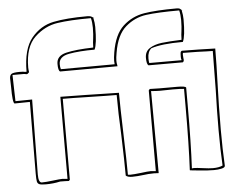

<svg xmlns="http://www.w3.org/2000/svg" viewBox="-52 -790 1058 860"><g transform="rotate(-5 477.0 -360.0)"><path d="M799 -677Q799 -600 787 -576Q690 -576 644 -560Q627 -546 627 -516Q627 -502 629 -495H774V-497Q772 -501 772 -510Q772 -525 773 -529.5Q774 -534 776 -535Q778 -536 779 -537L854 -536Q904 -534 929 -534Q929 -473 925 -351Q924 -320 923 -274.5Q922 -229 922 -170Q922 -79 926 -7Q926 1 910 4.5Q894 8 876 8Q849 8 814.5 4.5Q780 1 771 0Q769 0 768 -1Q774 -115 774 -285V-366Q757 -368 723 -368L666 -367Q652 -367 626 -369L628 0Q621 -1 607 -1Q592 -1 581.5 0Q571 1 563 2Q531 6 509 6Q488 6 480 -2Q480 -62 476 -184Q471 -284 471 -365Q430 -365 350 -367Q270 -369 229 -369V-5Q224 0 224 0Q211 -1 185 -1Q155 6 120 6Q99 6 91 2.5Q83 -1 81 -10.5Q79 -20 79 -46L80 -208Q81 -261 81 -368L12 -367Q3 -371 3 -443L2 -480Q2 -495 10.5 -500.5Q19 -506 47 -506Q65 -506 71 -504H78Q78 -606 118.5 -655Q159 -704 218 -716Q277 -728 370 -728Q385 -728 391.5 -723Q398 -718 401 -718H397Q402 -695 402 -677Q402 -600 390 -576Q321 -576 275 -567.5Q229 -559 229 -525Q229 -511 232 -502L474 -503Q473 -508 473 -518Q473 -532 477 -556Q490 -636 530.5 -673Q571 -710 625.5 -719Q680 -728 772 -728Q785 -728 789.5 -723Q794 -718 798 -718H794Q799 -695 799 -677ZM228 -492Q219 -496 219 -527Q219 -563 262.5 -573.5Q306 -584 385 -586Q385 -599 386 -608.5Q387 -618 388 -625Q389 -633 390 -645Q391 -657 391 -674Q391 -699 386 -718Q293 -718 235.5 -709.5Q178 -701 132.5 -658Q87 -615 87 -522Q87 -515 89 -501Q82 -493 78 -493Q74 -493 66 -495H14L17 -377L92 -378Q92 -322 90 -210Q88 -96 88 -41Q88 -4 103 -4Q121 -4 153 -8Q185 -12 196 -12Q203 -12 219 -10V-379Q319 -378 482 -374Q482 -314 486 -190Q490 -66 490 -5L500 -4Q516 -4 550 -8Q580 -12 593 -12Q600 -12 616 -10V-373L621 -379Q635 -378 664 -378H745Q781 -378 784 -371V-290Q784 -121 778 -8L786 -9Q799 -9 827 -5Q855 -1 872 -1Q899 -1 916 -9Q912 -80 912 -169Q912 -257 915 -347Q917 -465 917 -524Q894 -524 850 -526L783 -527L782 -519Q782 -511 783 -505Q784 -499 784 -496Q784 -490 782 -488Q780 -486 779 -485H625Q616 -490 616 -519Q616 -548 638 -562Q660 -576 692.5 -580Q725 -584 782 -586Q782 -599 783 -608.5Q784 -618 785 -625Q786 -633 787 -645Q788 -657 788 -674Q788 -699 783 -718Q686 -718 634 -711Q582 -704 541 -668.5Q500 -633 487 -553Q483 -531 483 -518Q483 -506 485 -500L486 -493Z"/></g></svg>

Font: Londrina Outline
Style: Regular
Weight: 400
Designer: Marcelo Magalhaes
Foundry: Marcelo Magalhães
Version: Version 1.002